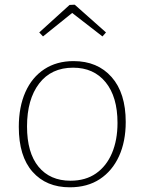

<svg xmlns="http://www.w3.org/2000/svg" viewBox="-20 -790 614 817"><path d="M293 -530Q395 -530 455 -462Q515 -394 515 -271Q515 -188 486.5 -125.5Q458 -63 405 -28Q352 7 277 7Q177 7 118.5 -59Q60 -125 60 -250Q60 -335 88 -398Q116 -461 168.5 -495.5Q221 -530 293 -530ZM291 -502Q198 -502 146.5 -434.5Q95 -367 95 -252Q95 -140 144 -80.5Q193 -21 280 -21Q344 -21 388.5 -52Q433 -83 456.5 -138.5Q480 -194 480 -267Q480 -378 429.5 -440Q379 -502 291 -502ZM163 -635 147 -652 276 -769 298 -770 431 -652 416 -635 278 -742H296Z"/></svg>

Font: Bitter Thin ExtraLight
Style: Regular
Weight: 250
Version: Version 2.002